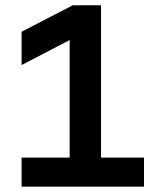

<svg xmlns="http://www.w3.org/2000/svg" viewBox="-20 -700 600 720"><path d="M61 0V-108.9H241.2V-549.8L61 -456.1V-581.1L252.9 -680.2H358.9V-108.9H520V0Z"/></svg>

Font: TASA Orbiter Display SemiBold
Style: Regular
Weight: 600
Designer: Weizhong Zhang
Version: Version 1.000;Glyphs 3.1.2 (3151)